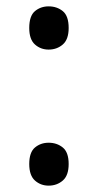

<svg xmlns="http://www.w3.org/2000/svg" viewBox="-20 -570 308 604"><path d="M72 -482Q72 -520 90 -535Q108 -550 133 -550Q159 -550 177.5 -535Q196 -520 196 -482Q196 -446 177.5 -430Q159 -414 133 -414Q108 -414 90 -430Q72 -446 72 -482ZM72 -54Q72 -91 90 -106Q108 -121 133 -121Q159 -121 177.5 -106Q196 -91 196 -54Q196 -18 177.5 -2Q159 14 133 14Q108 14 90 -2Q72 -18 72 -54Z"/></svg>

Font: Noto Sans Anatolian Hieroglyphs
Style: Regular
Weight: 400
Designer: Monotype Design Team
Foundry: Monotype Imaging Inc.
Version: Version 2.001; ttfautohint (v1.8.4.7-5d5b)